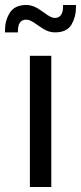

<svg xmlns="http://www.w3.org/2000/svg" viewBox="-38 -751 325 771"><path d="M34 -621C34 -623 34 -625 34 -626C34 -657 45 -672 67 -672C80 -672 91 -666 112 -651C140 -631 158 -621 183 -621C214 -621 236 -631 249 -652C261 -673 267 -696 267 -720C267 -724 267 -727 267 -731H215C215 -728 215 -725 215 -722C215 -701 207 -679 183 -679C170 -679 158 -686 138 -701C110 -721 92 -731 67 -731C36 -731 14 -720 1 -699C-12 -678 -18 -655 -18 -629C-18 -626 -18 -624 -18 -621ZM82 0H168V-527H82Z"/></svg>

Font: Be Vietnam
Style: Regular
Weight: 400
Designer: Gabriel Lam
Foundry: TypeRant
Version: Version 4.000